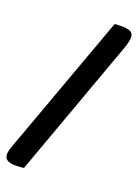

<svg xmlns="http://www.w3.org/2000/svg" viewBox="-254 -875 825 1149"><g transform="rotate(20 158.5 -300.5)"><path d="M3 200Q-36 200 -53.5 188.5Q-71 177 -71 153Q-71 144 -68.5 133Q-66 122 -62 109L268 -798Q276 -800 285 -800.5Q294 -801 308 -801Q350 -801 369 -791.5Q388 -782 388 -757Q388 -744 384.5 -728Q381 -712 374 -691L53 196Q48 197 32.5 198.5Q17 200 3 200Z"/></g></svg>

Font: Sansita Swashed
Style: Bold
Weight: 700
Designer: Pablo Cosgaya
Foundry: Omnibus-Type
Version: Version 1.003; ttfautohint (v1.8.3)